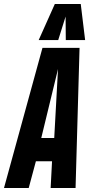

<svg xmlns="http://www.w3.org/2000/svg" viewBox="-57 -943 450 963"><path d="M-37 0 156 -703H342L322 0H197L204 -134H123L87 0ZM150 -251H215L234 -597ZM137 -742 218 -923H348L370 -742H273L272 -860L235 -742Z"/></svg>

Font: Georama ExtraCondensed
Style: Bold Italic
Weight: 700
Width: 2
Italic angle: -9°
Designer: Jean-Baptiste Levee
Foundry: Production Type
Version: Version 1.000